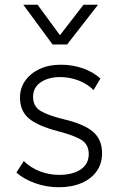

<svg xmlns="http://www.w3.org/2000/svg" viewBox="-20 -772 506 807"><path d="M227 15Q175.5 15 127.2 -2.2Q79 -19.5 49 -47L80 -95Q108 -67.5 147 -52.2Q186 -37 228 -37Q286 -37 319.5 -60Q353 -83 353 -124Q353 -163 324.8 -182.2Q296.5 -201.5 222 -221Q138 -243 101 -274.5Q64 -306 64 -362Q64 -401.5 86 -432.8Q108 -464 146.5 -482Q185 -500 235 -500Q284.5 -500 327.2 -485.2Q370 -470.5 402 -442L373 -393Q357 -410 334.8 -422.2Q312.5 -434.5 286.5 -441.2Q260.5 -448 233 -448Q183 -448 151 -426Q119 -404 119 -365Q119 -324.5 151 -305.5Q183 -286.5 251 -270Q334.5 -250 371.8 -217.5Q409 -185 409 -128Q409 -84.5 386.5 -52.5Q364 -20.5 323 -2.8Q282 15 227 15ZM201 -585 78 -752H138L232 -624L331 -752H392L262 -585Z"/></svg>

Font: Geologica Roman Thin
Style: Regular
Weight: 250
Designer: Sindre Bremnes, Frode Helland
Foundry: Monokrom Skriftforlag AS
Version: Version 1.010;gftools[0.9.28]